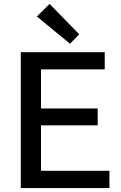

<svg xmlns="http://www.w3.org/2000/svg" viewBox="-20 -959 616 979"><path d="M86 0V-693H514V-605H189V-406H478V-320H189V-88H538V0ZM337 -736 168 -875 233 -939 384 -784Z"/></svg>

Font: Ubuntu Sans Medium
Style: Regular
Weight: 500
Designer: Dalton Maag Ltd
Foundry: Dalton Maag Ltd
Version: Version 1.006; ttfautohint (v1.8.4.7-5d5b)